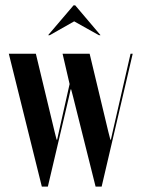

<svg xmlns="http://www.w3.org/2000/svg" viewBox="-20 -695 527 715"><path d="M12.8 -495H113.5L183.5 -203.8L190.8 -174.8H192.8L199.2 -204L239.2 -382L213 -495H313.8L383.5 -204L391 -174.8H393L399.5 -204L466.2 -495H474.2L358.5 0H336L252.5 -333.5L245 -362H243L236.5 -332.8L158.2 0H135.8ZM159 -563.8H165L256.2 -615.5L348.5 -563.8H354.5L260 -675.2H254Z"/></svg>

Font: Moniqa Black
Style: Regular
Weight: 900
Designer: Rajesh Rajput
Foundry: Rajesh Rajput
Version: Version 1.000